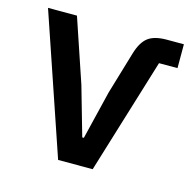

<svg xmlns="http://www.w3.org/2000/svg" viewBox="-83 -606 707 692"><g transform="rotate(15 271.0 -260.0)"><path d="M320 0H191L14 -520H122L202 -283L254 -101H260L304 -282L351 -440Q364 -484 387.5 -502Q411 -520 457 -520H521V-431H452Z"/></g></svg>

Font: IBM Plex Sans Medium
Style: Regular
Weight: 500
Designer: Mike Abbink, Paul van der Laan, Pieter van Rosmalen
Foundry: Bold Monday
Version: Version 3.201